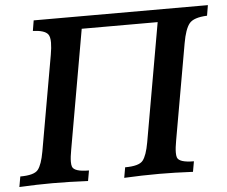

<svg xmlns="http://www.w3.org/2000/svg" viewBox="-59 -751 957 808"><g transform="rotate(-5 419.5 -346.5)"><path d="M724.1 0Q644 -3.9 582.5 -3.9Q508.3 -3.9 433.6 0L441.4 -43.9Q500 -43.9 516.6 -64.7Q533.2 -85.4 543 -140.6L630.9 -640.6H310.1L221.7 -137.7Q215.8 -106.4 215.8 -86.9Q215.8 -74.2 218.3 -66.9Q225.6 -43.9 288.6 -43.9L280.8 0Q200.7 -3.9 129.9 -3.9Q65.4 -3.9 -9.3 0L-1.5 -43.9Q57.1 -43.9 73.7 -64.7Q90.3 -85.4 100.1 -140.6L170.9 -542.5Q176.3 -573.2 176.3 -593.8Q176.3 -619.1 168 -629.4Q153.8 -647.5 104.5 -649.4L111.8 -693.4H847.7L840.3 -649.4Q783.2 -647 764.9 -624Q746.6 -601.1 736.3 -542.5L665 -137.7Q659.2 -106.4 659.2 -86.9Q659.2 -74.2 661.6 -66.9Q668.9 -43.9 731.9 -43.9Z"/></g></svg>

Font: Kelvinch
Style: Bold Italic
Weight: 700
Italic angle: -10°
Designer: Paul James Miller
Foundry: High-Logic / Made with FontCreator
Version: Version 3.30 September 23, 2016